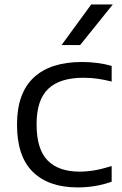

<svg xmlns="http://www.w3.org/2000/svg" viewBox="-20 -828 546 858"><path d="M327.5 9.5Q197.5 9.5 126.8 -59.8Q56 -129 56 -271Q56 -412 130.8 -481.5Q205.5 -551 346.5 -551Q381.5 -551 415.5 -546.5Q449.5 -542 479 -533.5V-463.5Q448 -471.5 417.8 -476Q387.5 -480.5 353 -480.5Q247.5 -480.5 195.5 -431Q143.5 -381.5 143.5 -272.5Q143.5 -161 192.8 -111Q242 -61 336 -61Q367.5 -61 401.8 -66.8Q436 -72.5 479 -86V-16Q407.5 9.5 327.5 9.5ZM255 -626.5 387.5 -808H484L338 -626.5Z"/></svg>

Font: Encode Sans Expanded Expanded
Style: Regular
Weight: 400
Width: 7
Designer: Multiple Designers
Foundry: Impallari Type
Version: Version 3.000; ttfautohint (v1.8.3) -l 8 -r 50 -G 200 -x 14 